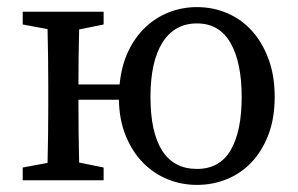

<svg xmlns="http://www.w3.org/2000/svg" viewBox="-20 -508 839 541"><path d="M535 13Q491 13 452 -3Q413 -19 383 -49.5Q353 -80 334.5 -125Q316 -170 315 -227H201Q201 -180 201.5 -133.5Q202 -87 203 -50L272 -36V0H44V-36L114 -49Q115 -87 115.5 -131Q116 -175 116 -210V-265Q116 -299 115.5 -343.5Q115 -388 114 -426L44 -439V-475H272V-439L203 -425Q202 -389 201.5 -346.5Q201 -304 201 -270H317Q322 -322 341 -362.5Q360 -403 389.5 -431Q419 -459 456.5 -473.5Q494 -488 535 -488Q580 -488 620 -471Q660 -454 689.5 -421.5Q719 -389 736.5 -342Q754 -295 754 -235Q754 -175 736.5 -129Q719 -83 689.5 -51.5Q660 -20 620 -3.5Q580 13 535 13ZM535 -32Q599 -32 630 -85Q661 -138 661 -235Q661 -332 629.5 -387Q598 -442 535 -442Q472 -442 438 -388.5Q404 -335 404 -235Q404 -135 437 -83.5Q470 -32 535 -32Z"/></svg>

Font: Source Serif Pro
Style: Regular
Weight: 400
Designer: Frank Grießhammer
Foundry: Adobe Systems Incorporated
Version: Version 2.000;PS 1.000;hotconv 16.6.51;makeotf.lib2.5.65220